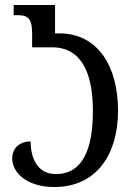

<svg xmlns="http://www.w3.org/2000/svg" viewBox="-20 -739 538 771"><path d="M198 12C369 12 454 -121 454 -294C454 -473 373 -605 218 -605H201V-719H35V-678H51C88 -678 109 -669 109 -606V-549H189C310 -549 353 -441 353 -293C353 -138 311 -40 204 -40C132 -40 103 -102 103 -171C58 -171 29 -143 29 -103C29 -47 86 12 198 12Z"/></svg>

Font: Noto Serif Georgian ExtraCondensed
Style: Regular
Weight: 400
Width: 2
Designer: Monotype Design Team, Akaki Razmadze
Foundry: Google LLC
Version: Version 2.003